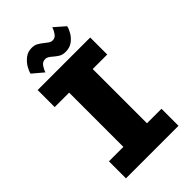

<svg xmlns="http://www.w3.org/2000/svg" viewBox="-263 -983 1076 1076"><g transform="rotate(-45 275.0 -445.5)"><path d="M67 0V-135H181.5V-565H67V-700H483.5V-565H368.5V-135H483.5V0ZM329.5 -740Q305.5 -740 289.5 -750Q273.5 -760 261 -771Q251 -780 241 -786.5Q231 -793 219.5 -793Q197.5 -793 184.8 -773.8Q172 -754.5 168 -739L104 -793Q107 -809 120.2 -832Q133.5 -855 156.2 -873Q179 -891 209.5 -891Q233 -891 249.5 -881.2Q266 -871.5 279.5 -860Q291 -850.5 301.2 -843.8Q311.5 -837 324 -837Q344 -837 356.8 -856.2Q369.5 -875.5 374 -891L437 -836Q433.5 -818.5 420.5 -796Q407.5 -773.5 385 -756.8Q362.5 -740 329.5 -740Z"/></g></svg>

Font: Trispace SemiCondensed ExtraBold
Style: Regular
Weight: 800
Width: 4
Designer: Tyler Finck
Foundry: Etcetera Type Company
Version: Version 1.210; ttfautohint (v1.8.3)